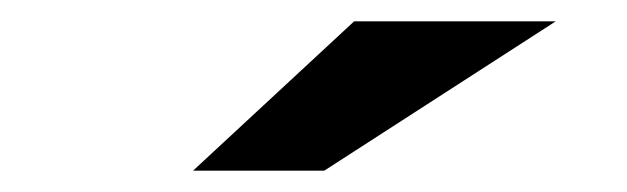

<svg xmlns="http://www.w3.org/2000/svg" viewBox="-20 -767 588 180"><path d="M161 -607 312 -747H501L284 -607Z"/></svg>

Font: Anybody UltraExpanded Black
Style: Italic
Weight: 900
Width: 9
Italic angle: -10°
Designer: Tyler Finck
Foundry: Etcetera Type Company
Version: Version 1.010; ttfautohint (v1.8.3) -l 8 -r 50 -G 200 -x 14 